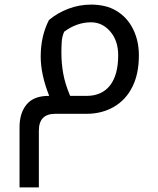

<svg xmlns="http://www.w3.org/2000/svg" viewBox="-20 -495 689 835"><path d="M65 58Q65 -4 96 -41Q127 -78 191 -78H194Q157 -171 157 -249Q157 -338 193 -408Q230 -439 277.5 -457Q325 -475 376 -475Q407 -475 435 -468.5Q463 -462 486 -448Q533 -420 558.5 -369Q584 -318 584 -254Q584 -174 556 -118Q528 -61 475.5 -30.5Q423 0 356 0H220Q149 0 149 73V320H65ZM247 -266Q247 -220 255 -175Q263 -130 285 -78H356Q423 -78 458.5 -123.5Q494 -169 494 -255Q494 -318 459.5 -358Q425 -398 376 -398Q314 -398 259 -357Q250 -336 248.5 -314Q247 -292 247 -266Z"/></svg>

Font: Noto Kufi Arabic
Style: Regular
Weight: 400
Designer: Monotype Design Team, David Williams, Khaled Hosny
Foundry: Google LLC
Version: Version 2.109; ttfautohint (v1.8.4.7-5d5b)